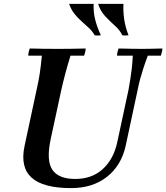

<svg xmlns="http://www.w3.org/2000/svg" viewBox="-20 -951 854 986"><path d="M345 15Q202 15 142.5 -38.5Q83 -92 106 -201L168 -490Q178 -533 184 -572.5Q190 -612 195 -665H125Q125 -673 127.5 -684Q130 -695 133 -702Q167 -701 204.5 -700.5Q242 -700 276 -700Q311 -700 348 -700.5Q385 -701 420 -702Q420 -695 417.5 -684Q415 -673 412 -665H342Q328 -620 317 -579Q306 -538 295 -490L240 -235Q217 -126 249 -79Q281 -32 366 -32Q452 -32 507.5 -82.5Q563 -133 582 -220L640 -490Q645 -518 649 -543Q653 -568 656.5 -597Q660 -626 662 -665H581Q581 -673 583.5 -684Q586 -695 589 -702Q626 -701 658 -700.5Q690 -700 709 -700Q726 -700 752.5 -700.5Q779 -701 814 -702Q814 -695 811.5 -684Q809 -673 806 -665H739Q725 -628 716 -599.5Q707 -571 700 -546Q693 -521 687 -490L626 -205Q604 -102 530 -43.5Q456 15 345 15ZM484 -931H614Q612 -890 618 -850.5Q624 -811 640 -770Q623 -767 608 -770Q596 -796 570 -819Q544 -842 519.5 -868.5Q495 -895 484 -931ZM335 -931H461Q459 -889 469 -849.5Q479 -810 498 -770Q481 -767 466 -770Q455 -790 437 -807Q419 -824 399 -841.5Q379 -859 362 -880.5Q345 -902 335 -931Z"/></svg>

Font: Poltawski Nowy Medium
Style: Italic
Weight: 500
Italic angle: -12°
Version: Version 1.001;gftools[0.9.25]